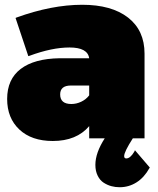

<svg xmlns="http://www.w3.org/2000/svg" viewBox="-20 -577 658 801"><path d="M9.8 -164.1Q9.8 -246.1 66.2 -289.3Q122.6 -332.5 229 -334H352.1Q345.7 -378.9 270 -378.9Q196.8 -378.9 103 -344.2L98.1 -342.8L44.9 -502L48.8 -503.9Q195.8 -557.1 323.2 -557.1Q445.3 -557.1 514.2 -503.7Q583 -450.2 583 -353V0H534.2Q498 56.2 498 74.2Q498 84 506.8 84Q523.4 84 540 56.2L543 49.8L605 122.1L603 125Q581.5 163.6 549.6 183.8Q517.6 204.1 479 204.1Q461.4 204.1 444.8 199.7Q428.2 195.3 412.6 185.3Q397 175.3 387.5 156Q377.9 136.7 377.9 110.8Q377.9 60.5 417 0H352.1V-50.8Q299.3 11.2 200.2 11.2Q111.8 11.2 60.8 -36.6Q9.8 -84.5 9.8 -164.1ZM231 -183.1Q231 -143.1 277.8 -143.1Q298.8 -143.1 318.8 -152.6Q338.9 -162.1 352.1 -179.2V-220.2H275.9Q231 -220.2 231 -183.1Z"/></svg>

Font: Trueno UltraBlack
Style: Regular
Weight: 950
Designer: Julieta Ulanovsky
Foundry: Julieta Ulanovsky
Version: Version 3.001b | FøM Fix